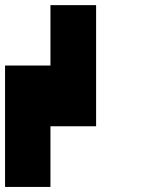

<svg xmlns="http://www.w3.org/2000/svg" viewBox="-20 -740 580 760"><path d="M179.7 -480.5Q179.7 -540 179.7 -719.7Q224.6 -719.7 360.4 -719.7Q360.4 -599.6 360.4 -240.2Q315.4 -240.2 179.7 -240.2Q179.7 -179.7 179.7 0Q134.8 0 0 0Q0 -120.1 0 -480.5Q44.9 -480.5 179.7 -480.5Z"/></svg>

Font: RevK
Style: Book
Weight: 400
Designer: RevK
Foundry: RevK
Version: Version 1.0